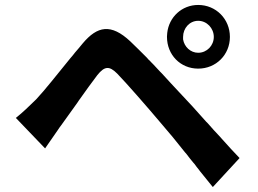

<svg xmlns="http://www.w3.org/2000/svg" viewBox="-20 -761 1040 775"><path d="M908 -612C908 -684 852 -741 780 -741C714 -741 662 -692 655 -628L654 -614V-612C654 -540 708 -484 780 -484C852 -484 908 -540 908 -612ZM719 -612C719 -647 745 -677 780 -677C815 -677 843 -647 843 -612C843 -577 815 -548 780 -548C749 -548 724 -572 719 -602V-611V-612ZM947 -123C924 -147 900 -173 876 -200L869 -208C852 -226 835 -244 819 -263L812 -270C774 -313 737 -354 706 -386C683 -411 658 -437 633 -465L626 -472C617 -482 607 -492 598 -502L591 -509C587 -513 584 -517 580 -520L573 -528C550 -551 528 -573 506 -594C428 -667 373 -656 314 -586C303 -573 293 -560 282 -548L275 -539L264 -526C211 -461 160 -396 126 -360C95 -330 74 -309 44 -285L162 -162C177 -183 195 -210 214 -237L220 -246C222 -248 224 -251 226 -254C244 -278 267 -312 292 -346L298 -355C325 -393 353 -432 373 -458C402 -494 421 -496 453 -464C489 -427 574 -330 632 -261C660 -229 693 -189 726 -147L733 -139C741 -128 750 -117 759 -106L766 -98C771 -91 776 -84 782 -77L788 -69C806 -47 823 -26 839 -6L947 -123ZM654 -623C654 -621 654 -619 654 -618V-614ZM654 -614Z"/></svg>

Font: Glow Sans TC Normal
Style: Bold
Weight: 700
Designer: Ryoko NISHIZUKA (kana, bopomofo & ideographs); Paul D. Hunt (Latin, Greek & Cyrillic); Sandoll Communications, Soo-young
Version: Version 0.93